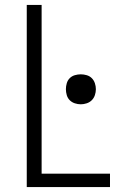

<svg xmlns="http://www.w3.org/2000/svg" viewBox="-20 -755 515 775"><path d="M88 0V-735H148V-54H424V0ZM306 -334Q294 -334 282 -338Q270 -342 261.5 -350.5Q253 -359 249.5 -371Q246 -383 246 -395Q246 -407 249.5 -419Q253 -431 261.5 -439.5Q270 -448 282 -451.5Q294 -455 306 -455Q318 -455 330 -451.5Q342 -448 350.5 -439.5Q359 -431 363 -419Q367 -407 367 -395Q367 -383 363 -371Q359 -359 350.5 -350.5Q342 -342 330 -338Q318 -334 306 -334Z"/></svg>

Font: Iosevka QP Light
Style: Regular
Weight: 300
Designer: Belleve Invis
Foundry: Belleve Invis
Version: Version 20.0.0; ttfautohint (v1.8.4)